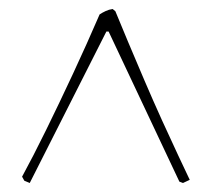

<svg xmlns="http://www.w3.org/2000/svg" viewBox="-20 -670 482 426"><path d="M46 -264 34 -269 29 -278Q53 -322 82 -381Q111 -440 142 -506.5Q173 -573 201 -638Q207 -642 214.5 -645.5Q222 -649 230 -650L236 -645Q247 -618 264 -577.5Q281 -537 300.5 -491.5Q320 -446 339.5 -403Q359 -360 375.5 -325Q392 -290 401 -271L386 -264L378 -267L221 -600H216Z"/></svg>

Font: Labrada ExtraLight
Style: Regular
Weight: 200
Designer: Mercedes Jáuregui
Foundry: Omnibus-Type Team
Version: Version 1.000; ttfautohint (v1.8.4.7-5d5b)